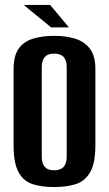

<svg xmlns="http://www.w3.org/2000/svg" viewBox="-20 -745 441 777"><path d="M199 12Q150 12 113 0.5Q76 -11 55.5 -47.5Q35 -84 35 -156V-466Q35 -519 55.5 -548Q76 -577 113.5 -588.5Q151 -600 200 -600Q248 -600 285.5 -588Q323 -576 344.5 -547Q366 -518 366 -466V-157Q366 -84 344.5 -47.5Q323 -11 285.5 0.5Q248 12 199 12ZM199 -56Q214 -56 225.5 -61Q237 -66 243.5 -78.5Q250 -91 250 -113V-471Q250 -493 243.5 -505.5Q237 -518 225.5 -523Q214 -528 199 -528Q184 -528 173 -523Q162 -518 155.5 -505.5Q149 -493 149 -471V-113Q149 -91 155.5 -78.5Q162 -66 173 -61Q184 -56 199 -56ZM187 -634 76 -725H183L259 -634Z"/></svg>

Font: Alumni Sans Thin
Style: Bold
Weight: 700
Version: Version 1.018